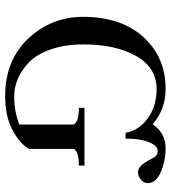

<svg xmlns="http://www.w3.org/2000/svg" viewBox="20 -654 645 724"><g transform="rotate(90 342.0 -292.5)"><path d="M316 -595Q393 -595 449 -546Q482 -595 539 -595Q587 -595 629 -577Q671 -559 671 -527Q671 -513 658 -502Q645 -491 629 -491Q606 -491 583 -535Q576 -548 573.5 -552.5Q571 -557 565 -561Q559 -565 549 -565Q530 -565 516.5 -532Q503 -499 503 -444H481Q473 -494 427 -527.5Q381 -561 317 -561Q235 -561 191.5 -483.5Q148 -406 148 -286Q148 -217 166 -164Q184 -111 214 -81.5Q244 -52 277 -38Q310 -24 344 -24Q400 -24 450 -43V-248Q441 -268 387 -268V-289H605V-268Q551 -268 542 -248V-80Q525 -48 473.5 -19Q422 10 342 10Q208 10 126 -77Q44 -164 44 -284Q44 -427 120 -511Q196 -595 316 -595Z"/></g></svg>

Font: Judson
Style: Regular
Weight: 400
Version: Version 20110429